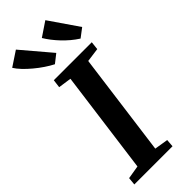

<svg xmlns="http://www.w3.org/2000/svg" viewBox="-349 -1056 1092 1092"><g transform="rotate(-45 197.0 -509.5)"><path d="M-4.2 0 0.2 -46.4 80.7 -59.8 163.8 -682 84.7 -693.4 91.1 -743H396.5L391 -693.4L306.9 -682L224.1 -59.8L306.6 -46.4L302.9 0ZM419.2 -842.9 366.3 -802.8Q342.3 -818.1 319.8 -837Q297.3 -856 277.6 -876.8Q257.9 -897.7 241.4 -919.1Q225 -940.5 212.8 -960.9L298.5 -1018.6ZM210.9 -842.9 159.9 -802.8Q134.7 -815.6 107.4 -834Q80 -852.4 54 -874.2Q28 -895.9 7 -918Q-14 -940.2 -26.4 -960.2L61.8 -1018.6Z"/></g></svg>

Font: Merriweather Light
Style: Italic
Weight: 300
Italic angle: -7.8°
Designer: Eben Sorkin
Foundry: Eben Sorkin
Version: Version 2.101